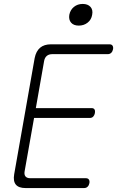

<svg xmlns="http://www.w3.org/2000/svg" viewBox="-20 -955 640 975"><path d="M162 -406H445Q456 -406 460 -399Q464 -392 462 -381Q460 -370 453.5 -363Q447 -356 436 -356H153L105 -85Q102 -68 109.5 -59Q117 -50 134 -50H416Q427 -50 431.5 -43Q436 -36 434 -25Q432 -14 425 -7Q418 0 407 0H110Q75 0 60.5 -17.5Q46 -35 52 -70L156 -660Q163 -695 183.5 -712.5Q204 -730 239 -730H536Q547 -730 551.5 -723Q556 -716 554 -705Q552 -694 545 -687Q538 -680 527 -680H245Q228 -680 217.5 -671Q207 -662 204 -645ZM380 -825Q354 -825 341 -840Q328 -855 332 -880Q337 -905 355.5 -920Q374 -935 400 -935Q426 -935 439.5 -920Q453 -905 448 -880Q444 -855 425 -840Q406 -825 380 -825Z"/></svg>

Font: Maple Mono Thin
Style: Italic
Weight: 250
Italic angle: -10°
Monospace: yes
Designer: subframe7536
Version: Version 7.000